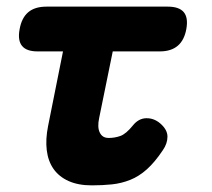

<svg xmlns="http://www.w3.org/2000/svg" viewBox="-20 -550 640 579"><path d="M486 -530Q520 -530 534 -513.5Q548 -497 542 -463Q536 -429 516 -412Q496 -395 462 -395H320L279 -194Q276 -180 276.5 -169Q277 -158 281 -150Q285 -142 291.5 -138Q298 -134 308 -134Q326 -134 343 -140Q360 -146 381 -172Q398 -193 421 -193.5Q444 -194 463 -178Q485 -159 485 -138Q485 -117 471 -97Q447 -61 423 -39.5Q399 -18 372.5 -7.5Q346 3 317.5 6Q289 9 257 9Q216 9 187 -4Q158 -17 141.5 -40.5Q125 -64 121 -97Q117 -130 125 -170L170 -395H93Q60 -395 46.5 -411.5Q33 -428 39 -461Q45 -496 65 -513Q85 -530 120 -530Z"/></svg>

Font: Maple Mono NL ExtraBold
Style: Italic
Weight: 800
Italic angle: -10°
Monospace: yes
Designer: subframe7536
Version: Version 7.000